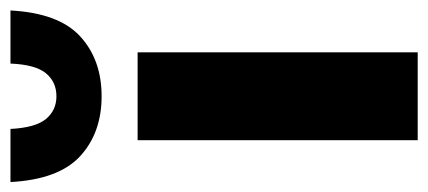

<svg xmlns="http://www.w3.org/2000/svg" viewBox="-289 -587 838 376"><g transform="rotate(-90 130.0 -399.0)"><path d="M43.5 0V-548.5H215.5V0ZM129.5 -619Q58 -619 12.2 -661Q-33.5 -703 -38.5 -797.5H65.5Q68 -748.5 85 -728Q102 -707.5 129.5 -707.5Q157.5 -707.5 174.5 -728Q191.5 -748.5 193.5 -797.5H297.5Q292.5 -703 246.8 -661Q201 -619 129.5 -619Z"/></g></svg>

Font: Encode Sans Condensed Condensed ExtraBold
Style: Regular
Weight: 800
Width: 3
Designer: Multiple Designers
Foundry: Impallari Type
Version: Version 3.000; ttfautohint (v1.8.3) -l 8 -r 50 -G 200 -x 14 